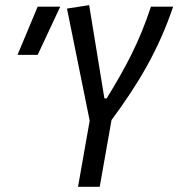

<svg xmlns="http://www.w3.org/2000/svg" viewBox="-20 -719 686 739"><path d="M280.3 0H363.8L409.2 -256.8C510.7 -394.5 587.9 -521 646.5 -693.4H561C515.1 -554.2 463.4 -459.5 390.6 -340.3H381.8L323.2 -699.2L237.8 -686L325.2 -254.4ZM47.4 -507.8H125L211.9 -693.4H125Z"/></svg>

Font: Cascadia Code SemiLight
Style: Italic
Weight: 350
Italic angle: -10°
Monospace: yes
Designer: Aaron Bell
Foundry: Saja Typeworks
Version: Version 2404.023